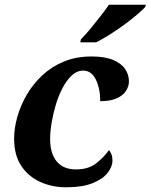

<svg xmlns="http://www.w3.org/2000/svg" viewBox="-20 -786 640 816"><path d="M261 10Q200.9 10 150.5 -13Q100.1 -36 70 -81.5Q40 -127 40 -197Q40 -241 53.7 -289.5Q67.5 -338 93.9 -383.5Q120.3 -429 159.9 -466Q199.5 -503 251.8 -524.5Q304 -546 369 -546Q425 -546 460 -531.5Q495 -517 511.5 -493Q528 -469 528 -440Q528 -420 516 -400.5Q504 -381 477 -368.5Q450 -356 406 -356Q406 -409 387.5 -447.5Q369 -486 333 -486Q307.3 -486 285.5 -465.8Q263.8 -445.6 246.5 -413.3Q229.2 -380.9 217.5 -341.9Q205.9 -303 199.4 -264.5Q193 -226 193 -195.3Q193 -134 221 -100Q249 -66 303 -66Q356 -66 389 -92Q422 -118 443 -148Q449 -142 453.5 -130.5Q458 -119 458 -104Q458 -78 437.5 -51.5Q417 -25 373.4 -7.5Q329.8 10 261 10ZM321 -606 324 -619Q343 -638 364.5 -664Q386 -690 407 -717Q428 -744 443 -766H600L597 -756Q585 -743 561.5 -723Q538 -703 508 -681Q478 -659 447 -639.5Q416 -620 389 -606Z"/></svg>

Font: Noto Serif
Style: Italic
Weight: 400
Italic angle: -12°
Designer: Monotype Design Team
Foundry: Monotype Imaging Inc.
Version: Version 2.013